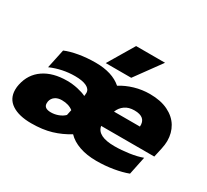

<svg xmlns="http://www.w3.org/2000/svg" viewBox="-146 -922 1243 1155"><g transform="rotate(30 476.0 -344.0)"><path d="M496 -703H697L566 -523H389ZM-3 -112Q-3 -132 1 -149Q18 -229 81 -272Q144 -315 242 -315Q279 -315 315.5 -307Q352 -299 376 -287L377 -296Q378 -300 378 -309Q378 -335 349.5 -349Q321 -363 269 -363Q182 -363 101 -328L129 -460Q166 -476 221 -485.5Q276 -495 336 -495Q452 -495 516 -439Q557 -465 608 -480Q659 -495 713 -495Q788 -495 840 -469.5Q892 -444 918 -400.5Q944 -357 944 -302Q944 -278 937 -245L923 -182H554Q565 -116 684 -116Q732 -116 784 -123.5Q836 -131 874 -145L848 -20Q806 -4 749.5 5.5Q693 15 634 15Q567 15 515.5 -3Q464 -21 433 -54Q380 -21 320 -3Q260 15 181 15Q95 15 46 -17.5Q-3 -50 -3 -112ZM758 -295Q763 -363 682 -363Q642 -363 616 -344.5Q590 -326 578 -295ZM343 -136 351 -174Q321 -198 273 -198Q245 -198 226.5 -185Q208 -172 203 -149Q202 -145 202 -136Q202 -101 251 -101Q277 -101 302 -110.5Q327 -120 343 -136Z"/></g></svg>

Font: Prompt ExtraBold
Style: Italic
Weight: 800
Italic angle: -12°
Designer: Katatrad Team
Foundry: CadsonDemak
Version: Version 1.001